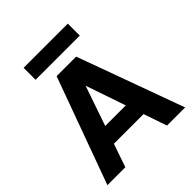

<svg xmlns="http://www.w3.org/2000/svg" viewBox="-234 -1035 1189 1189"><g transform="rotate(-45 360.5 -440.5)"><path d="M20 0 275 -700H446L701 0H542L360 -531L177 0ZM131 -153 170 -269H538L576 -153ZM167 -776V-881H554V-776Z"/></g></svg>

Font: DM Sans 20pt Black
Style: Regular
Weight: 900
Version: Version 4.004;gftools[0.9.30]